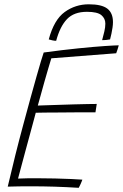

<svg xmlns="http://www.w3.org/2000/svg" viewBox="-20 -870 573 894"><path d="M346.5 4.5Q289 1 234.8 -0.8Q180.5 -2.5 120.5 -2.5Q97 -2.5 68.5 -2.2Q40 -2 16 -1Q33 -74 51.5 -148Q70 -222 88.5 -290Q125.5 -427.5 149.8 -513Q174 -598.5 183.5 -625.5Q271.5 -637.5 345.8 -645Q420 -652.5 469.8 -655.8Q519.5 -659 533 -659Q529.5 -647 527.2 -639.5Q525 -632 521 -622L219 -598.5Q214 -582 205 -552Q196 -522 186.5 -488Q177 -454 168.8 -424.2Q160.5 -394.5 156 -378.5Q167 -379 193.8 -379.8Q220.5 -380.5 255 -381.8Q289.5 -383 324.8 -384Q360 -385 388.2 -385.5Q416.5 -386 430.5 -386L424.5 -347Q417 -347 390.8 -347Q364.5 -347 328.5 -346.8Q292.5 -346.5 255.5 -346.2Q218.5 -346 189 -345.8Q159.5 -345.5 146.5 -345Q144.5 -337 137.2 -310.2Q130 -283.5 120 -246.5Q110 -209.5 99.2 -170Q88.5 -130.5 79.2 -95.5Q70 -60.5 64 -38.5Q79.5 -39.5 107 -39.8Q134.5 -40 154.5 -40Q194.5 -40 235.5 -39Q276.5 -38 310.8 -36.5Q345 -35 363.5 -33.5Q361.5 -28.5 359.5 -23Q357.5 -17.5 355 -12.5Q352.5 -7.5 350.5 -3.2Q348.5 1 346.5 4.5ZM241.5 -680Q233 -680 223.5 -682.2Q214 -684.5 207 -686.5Q231.5 -778 281.2 -814Q331 -850 393.5 -850Q453.5 -850 479.8 -829.8Q506 -809.5 506 -767Q506 -755.5 504 -741.8Q502 -728 499 -713.8Q496 -699.5 492.5 -686.5Q481.5 -684.5 473.5 -683.8Q465.5 -683 455.5 -683Q461 -703.5 465.8 -723.2Q470.5 -743 470.5 -760Q470.5 -784 452 -799.5Q433.5 -815 385 -815Q324.5 -815 292 -781Q259.5 -747 241.5 -680Z"/></svg>

Font: Grandstander Thin Thin
Style: Italic
Weight: 250
Italic angle: -15°
Version: Version 1.200